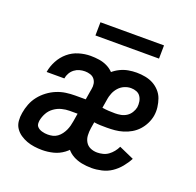

<svg xmlns="http://www.w3.org/2000/svg" viewBox="-125 -838 1000 979"><g transform="rotate(20 375.0 -349.0)"><path d="M201 8Q179 8 157.5 5Q136 2 117 -5Q98 -12 81 -23.5Q64 -35 52.5 -52Q41 -69 39 -91Q37 -113 41 -135Q45 -160 54.5 -184.5Q64 -209 80.5 -230Q97 -251 119 -267.5Q141 -284 165.5 -294Q190 -304 215 -307.5Q240 -311 265 -311H322L332 -371Q335 -386 332.5 -400Q330 -414 321.5 -424.5Q313 -435 299 -439.5Q285 -444 270 -444Q255 -444 240.5 -440Q226 -436 213.5 -426.5Q201 -417 193 -403Q185 -389 183 -374H87V-375Q92 -406 108 -436Q124 -466 149.5 -487.5Q175 -509 207 -518.5Q239 -528 270 -528Q294 -528 317 -524.5Q340 -521 360.5 -511Q381 -501 396 -485Q411 -469 420 -448.5Q429 -428 429.5 -404.5Q430 -381 426 -357L388 -127H386Q376 -99 359 -72Q342 -45 316.5 -26Q291 -7 261 0.5Q231 8 201 8ZM201 -76Q214 -76 227.5 -79Q241 -82 252.5 -90.5Q264 -99 272.5 -110.5Q281 -122 286.5 -134Q292 -146 295.5 -159Q299 -172 301 -185L308 -228H265Q244 -228 222.5 -222.5Q201 -217 182 -203.5Q163 -190 152 -170Q141 -150 137 -128Q136 -120 136.5 -111.5Q137 -103 142 -97Q147 -91 153.5 -87Q160 -83 168.5 -80.5Q177 -78 185 -77Q193 -76 201 -76ZM469 8Q441 8 415.5 3Q390 -2 368 -14Q346 -26 330.5 -46Q315 -66 307 -90Q299 -114 299 -141Q299 -168 303 -195L330 -360Q334 -383 341 -405Q348 -427 361 -447Q374 -467 392 -483Q410 -499 431.5 -509.5Q453 -520 475.5 -524Q498 -528 520 -528Q544 -528 567.5 -523.5Q591 -519 610.5 -508.5Q630 -498 645.5 -481Q661 -464 668.5 -443Q676 -422 679 -398.5Q682 -375 678 -351Q674 -329 663.5 -308Q653 -287 637.5 -270Q622 -253 601.5 -241Q581 -229 559 -222.5Q537 -216 515.5 -214Q494 -212 472 -212Q455 -212 437.5 -212.5Q420 -213 402 -216L397 -181Q394 -162 395 -142.5Q396 -123 405.5 -107Q415 -91 432 -83.5Q449 -76 469 -76Q484 -76 500 -80Q516 -84 529 -93.5Q542 -103 552.5 -116Q563 -129 570 -144L651 -108Q638 -83 619 -60Q600 -37 576 -21Q552 -5 523.5 1.5Q495 8 469 8ZM487 -295Q502 -295 518 -298Q534 -301 548 -310Q562 -319 571 -333.5Q580 -348 583 -363Q585 -379 582.5 -394Q580 -409 572 -421Q564 -433 550 -438.5Q536 -444 520 -444Q502 -444 484.5 -436.5Q467 -429 454 -414.5Q441 -400 434 -382.5Q427 -365 424 -347L416 -300Q434 -297 451.5 -296Q469 -295 487 -295ZM602 -634H257L258 -706H603Z"/></g></svg>

Font: Iosevka Custom Medium
Style: Italic
Weight: 500
Italic angle: -9°
Designer: Belleve Invis
Foundry: Belleve Invis
Version: Version 27.0.1